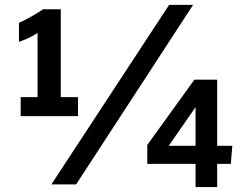

<svg xmlns="http://www.w3.org/2000/svg" viewBox="-20 -753 990 784"><path d="M64.5 -278.7V-356.5H133.3V-618.7Q122.9 -611.5 109.4 -604.3Q95.9 -597.2 82.3 -591.5Q68.7 -585.7 57.4 -582V-659.7Q71.8 -666 92.3 -677.1Q112.9 -688.1 130.9 -699Q148.9 -710 155.7 -715.2H228.2V-356.5H298.4V-278.7ZM189.8 0 670.5 -733H768.4L290.8 0ZM778.5 10.8V-84H581.4V-161.2L773.7 -427.6H866.7V-157.7H928.6L922.5 -84H866.8V10.8ZM669 -157.7H778.5V-315.5Z"/></svg>

Font: Comme
Style: Regular
Weight: 400
Designer: Vernon Adams
Foundry: Vernon Adams
Version: Version 1.000;gftools[0.9.27]